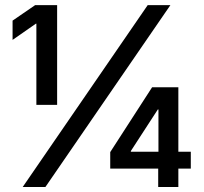

<svg xmlns="http://www.w3.org/2000/svg" viewBox="-20 -748 817 768"><path d="M208.5 -727.5V-328.6H125.5V-653.3H123.5L30.3 -588.4V-665.5L120.6 -727.5ZM70.8 0 570.8 -727.5H661.6L161.6 0ZM420.9 -73.7V-139.6L588.4 -398.9H643.6V-310.1H611.3L503.4 -144V-141.1H743.2V-73.7ZM612.8 0V-93.8L613.8 -123.5V-398.9H693.4V0Z"/></svg>

Font: Inter 24pt Medium
Style: Regular
Weight: 500
Designer: Rasmus Andersson
Foundry: rsms
Version: Version 4.001;git-66647c0bb